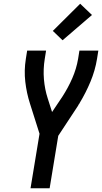

<svg xmlns="http://www.w3.org/2000/svg" viewBox="-20 -1005 545 1025"><path d="M143 0 191 -291 140 -452Q122 -508 115 -568.5Q108 -629 118 -691L125 -735H226L219 -691Q210 -636 214.5 -582Q219 -528 235 -479L258 -407L313 -489Q344 -537 366 -587.5Q388 -638 397 -691L404 -735H505L498 -691Q488 -629 463 -569Q438 -509 404 -453V-452Q401 -449 399.5 -446.5Q398 -444 397 -441L291 -280L245 0ZM314 -790 262 -840 408 -985 471 -925Z"/></svg>

Font: Iosevka Term Curly SmBd Obl
Style: Regular
Weight: 600
Italic angle: -9°
Designer: Belleve Invis
Foundry: Belleve Invis
Version: Version 32.3.0